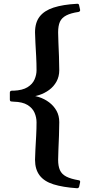

<svg xmlns="http://www.w3.org/2000/svg" viewBox="-20 -863 529 1014"><path d="M398 123Q395 132 386 131Q312 126 262.5 110.5Q213 95 189 63Q165 31 165 -19Q165 -39 167 -73Q169 -107 171 -145.5Q173 -184 173 -217Q173 -243 162.5 -267.5Q152 -292 125.5 -308.5Q99 -325 52 -326L41 -327Q32 -327 32 -337V-374Q32 -383 42 -384H52Q99 -386 125.5 -402.5Q152 -419 162.5 -443.5Q173 -468 173 -492Q173 -527 171 -565.5Q169 -604 167 -638Q165 -672 165 -692Q165 -744 189.5 -775.5Q214 -807 263 -823Q312 -839 387 -843Q397 -844 398 -834L403 -812Q405 -803 395 -800Q354 -794 330 -781.5Q306 -769 296.5 -748Q287 -727 287 -692Q287 -672 288.5 -638Q290 -604 291.5 -565Q293 -526 293 -492Q293 -459 278.5 -432.5Q264 -406 239.5 -388Q215 -370 185 -360.5Q155 -351 124 -351V-360Q155 -360 185 -350.5Q215 -341 239.5 -322.5Q264 -304 278.5 -278Q293 -252 293 -218Q293 -185 291.5 -146Q290 -107 288.5 -73Q287 -39 287 -19Q287 14 296.5 35.5Q306 57 330 69.5Q354 82 396 89Q405 90 403 100Z"/></svg>

Font: Hahmlet SemiBold
Style: Regular
Weight: 600
Version: Version 1.002